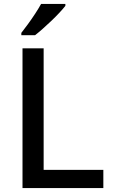

<svg xmlns="http://www.w3.org/2000/svg" viewBox="-20 -961 576 981"><path d="M95 0V-714H203V-93H508V0ZM314 -931Q303 -917 284.5 -897Q266 -877 243.5 -855.5Q221 -834 199 -814.5Q177 -795 159 -781H89V-793Q104 -812 123 -838Q142 -864 160 -891.5Q178 -919 190 -941H314Z"/></svg>

Font: Noto Sans Hebrew Medium
Style: Regular
Weight: 500
Designer: Monotype Design Team
Foundry: Monotype Imaging Inc.
Version: Version 2.003